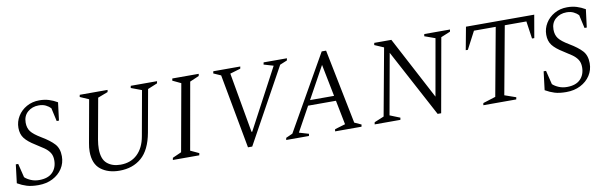

<svg xmlns="http://www.w3.org/2000/svg" viewBox="-42 -950 4230 1338"><g transform="rotate(-10 2073.0 -280.5)"><path d="M147 10Q98 10 65.5 0Q33 -10 0 -29L16 -160H33L57 -62Q74 -46 100.5 -35Q127 -24 158 -24Q221 -24 253 -56.5Q285 -89 285 -142Q285 -174 271 -195.5Q257 -217 232 -234.5Q207 -252 173 -273Q124 -303 101 -332.5Q78 -362 78 -407Q78 -451 101 -488.5Q124 -526 164 -548.5Q204 -571 254 -571Q291 -571 321.5 -561.5Q352 -552 381 -535L365 -408H349L328 -502Q315 -516 294 -526.5Q273 -537 244 -537Q198 -537 166 -509.5Q134 -482 134 -434Q134 -396 153 -371Q172 -346 224 -315Q283 -280 312.5 -247.5Q342 -215 342 -160Q342 -112 317 -73.5Q292 -35 248 -12.5Q204 10 147 10Z M721 9Q641 9 589.5 -31Q538 -71 538 -158Q538 -186 544 -217L598 -518L536 -545L539 -560H736L733 -545L662 -518L610 -230Q604 -194 604 -166Q604 -93 640.5 -62Q677 -31 735 -31Q808 -31 854.5 -75.5Q901 -120 915 -200L972 -517L897 -545L900 -560H1086L1083 -545L1015 -517L961 -217Q939 -98 877 -44.5Q815 9 721 9Z M1099 0 1102 -15 1165 -43 1250 -517 1191 -545 1194 -560H1381L1378 -545L1313 -517L1229 -43L1289 -15L1286 0Z M1630 4 1533 -522 1481 -545 1484 -560H1675L1672 -545L1598 -523L1673 -98H1678L1905 -525L1837 -545L1840 -560H2005L2002 -545L1951 -524L1660 4Z M1901 0 1904 -15 1951 -36 2252 -565H2283L2389 -37L2437 -15L2434 0H2247L2250 -15L2324 -37L2290 -209H2093L1997 -35L2065 -15L2062 0ZM2113 -245H2283L2238 -472Z M2527 0 2530 -15 2598 -43 2685 -517 2620 -545 2623 -560H2744L2978 -117L3049 -518L2974 -545L2977 -560H3159L3156 -545L3090 -518L2997 4H2972L2717 -473L2640 -44L2712 -15L2709 0Z M3296 0 3299 -15 3388 -43 3476 -523H3322L3257 -399H3242L3272 -560H3755L3727 -399H3711L3693 -523H3540L3452 -43L3532 -15L3529 0Z M3882 10Q3833 10 3800.5 0Q3768 -10 3735 -29L3751 -160H3768L3792 -62Q3809 -46 3835.5 -35Q3862 -24 3893 -24Q3956 -24 3988 -56.5Q4020 -89 4020 -142Q4020 -174 4006 -195.5Q3992 -217 3967 -234.5Q3942 -252 3908 -273Q3859 -303 3836 -332.5Q3813 -362 3813 -407Q3813 -451 3836 -488.5Q3859 -526 3899 -548.5Q3939 -571 3989 -571Q4026 -571 4056.5 -561.5Q4087 -552 4116 -535L4100 -408H4084L4063 -502Q4050 -516 4029 -526.5Q4008 -537 3979 -537Q3933 -537 3901 -509.5Q3869 -482 3869 -434Q3869 -396 3888 -371Q3907 -346 3959 -315Q4018 -280 4047.5 -247.5Q4077 -215 4077 -160Q4077 -112 4052 -73.5Q4027 -35 3983 -12.5Q3939 10 3882 10Z"/></g></svg>

Font: Spectral SC Light
Style: Italic
Weight: 300
Italic angle: -10°
Designer: Jean-Baptiste Levee
Foundry: Production Type
Version: Version 2.001